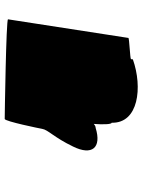

<svg xmlns="http://www.w3.org/2000/svg" viewBox="85 -690 605 815"><g transform="rotate(90 387.5 -282.5)"><path d="M62 -14C61 -6 475 0 485 0C495 0 526 -152 527 -159C531 -184 563 -209 602 -290C642 -371 607 -412 523 -386C517 -386 512 -383 506 -378C509 -416 508 -454 501 -454C504 -568 351 -586 232 -544L231 -536C229 -532 142 -529 141 -525Z"/></g></svg>

Font: Ampere
Style: SuExtIta
Weight: 400
Version: Version 1